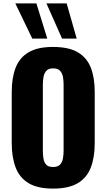

<svg xmlns="http://www.w3.org/2000/svg" viewBox="-20 -1097 626 1129"><path d="M292 12Q201 12 148 -20Q95 -52 72 -112Q49 -172 49 -255V-556Q49 -640 72 -699Q95 -758 148 -789.5Q201 -821 292 -821Q384 -821 437.5 -789.5Q491 -758 514 -699Q537 -640 537 -556V-255Q537 -172 514 -112Q491 -52 437.5 -20Q384 12 292 12ZM292 -115Q320 -115 333 -129Q346 -143 350 -165Q354 -187 354 -210V-600Q354 -624 350 -645.5Q346 -667 333 -681Q320 -695 292 -695Q266 -695 253 -681Q240 -667 236 -645.5Q232 -624 232 -600V-210Q232 -187 235.5 -165Q239 -143 251.5 -129Q264 -115 292 -115ZM170 -870 70 -1077H194L258 -870ZM345 -870 253 -1077H372L431 -870Z"/></svg>

Font: Oswald
Style: Bold
Weight: 700
Designer: Vernon Adams
Foundry: Vernon Adams
Version: Version 4.103;gftools[0.9.33.dev8+g029e19f]